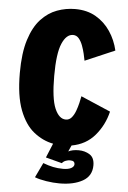

<svg xmlns="http://www.w3.org/2000/svg" viewBox="-61 -750 671 1004"><g transform="rotate(5 275.0 -248.0)"><path d="M289.5 209.5Q257 209.5 220.2 203.8Q183.5 198 159.5 188.5L196.5 111Q224 121.5 249 126.8Q274 132 301.5 132Q329 132 344.2 123.8Q359.5 115.5 359.5 102.5Q359.5 94.5 354 89.5Q348.5 84.5 334 84.5Q324.5 84.5 312.5 88.8Q300.5 93 293 103L207.5 80.5L238.5 5.5Q184 -5 137 -42.2Q90 -79.5 61.5 -153.5Q33 -227.5 33 -348Q33 -453 55 -522.5Q77 -592 114.2 -632Q151.5 -672 197.8 -689Q244 -706 292.5 -706Q355.5 -706 401.8 -679Q448 -652 478 -607.2Q508 -562.5 520.5 -508L364.5 -441Q362 -455 357 -476.5Q352 -498 344 -519.5Q336 -541 323.8 -555.5Q311.5 -570 293.5 -570Q258 -570 235.8 -518.2Q213.5 -466.5 213.5 -348Q213.5 -229 235.8 -177.5Q258 -126 293.5 -126Q311.5 -126 323.8 -140.2Q336 -154.5 344 -176Q352 -197.5 357 -219Q362 -240.5 364.5 -254.5L520.5 -187.5Q503.5 -116 457.2 -61.5Q411 -7 335.5 6.5L321 39Q342 28 375 28Q408 28 433.2 44Q458.5 60 458.5 100Q458.5 156 411 182.8Q363.5 209.5 289.5 209.5Z"/></g></svg>

Font: Trispace SemiCondensed ExtraBold
Style: Regular
Weight: 800
Width: 4
Designer: Tyler Finck
Foundry: Etcetera Type Company
Version: Version 1.210; ttfautohint (v1.8.3)